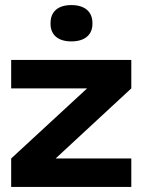

<svg xmlns="http://www.w3.org/2000/svg" viewBox="-20 -736 561 756"><path d="M24 -500V-388H323L24 -112V0H497V-112H199L497 -388V-500ZM179 -642C179 -600 207 -573 261 -573C315 -573 344 -600 344 -642V-645C344 -689 315 -716 261 -716C207 -716 179 -689 179 -645Z"/></svg>

Font: LT Wave Bold
Style: Regular
Weight: 700
Designer: Daniel Lyons
Version: Version 2.5 (Glyphs App)